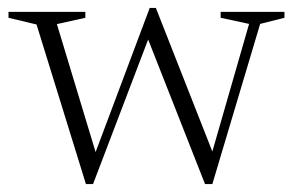

<svg xmlns="http://www.w3.org/2000/svg" viewBox="-20 -456 752 486"><path d="M610.5 -395.5 538.5 -411V-426H700V-411L638.5 -395.5L517.5 10H499L355 -356L215.5 10H197.5L72.5 -394L1.5 -411V-426H196V-411L124 -395L222 -71L359 -436H374.5L517.5 -72.5Z"/></svg>

Font: Newsreader Text Light
Style: Regular
Weight: 300
Designer: Hugues Gentile
Foundry: Production Type
Version: Version 1.002